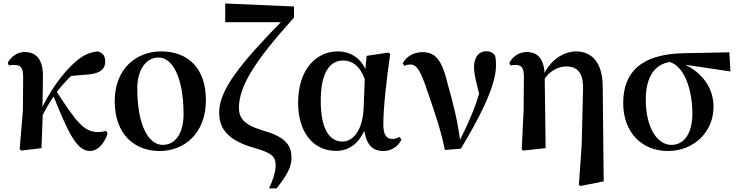

<svg xmlns="http://www.w3.org/2000/svg" viewBox="-20 -845 4208 1095"><path d="M101.5 13.6 216.6 0C219.6 -72.4 222 -141.2 224.5 -214.9L221.7 -218.7C222.6 -282.8 224.8 -348.7 224.8 -409.8C225.8 -510.1 183.3 -548.2 120.3 -548.2C75.5 -548.2 43.3 -520.1 24.4 -488L30.2 -471.5C39.5 -474.2 49.1 -474.7 58.9 -474.7C98.1 -474.7 112.3 -459.4 112.1 -402.7L110.5 -213.7L92.2 5.6ZM209.1 -159.8C241.1 -226 260.4 -257 292.1 -304.3L296.7 -311.3C351.1 -382.3 403.2 -431.9 455.3 -471.6L370.8 -410.8L483.2 -420.2C545.7 -425.8 580.1 -446.9 580.1 -494.6C580.1 -530.4 561.3 -545.7 538.2 -551.9C495.1 -547 459.8 -535.1 411.2 -493.2C336.1 -428.9 256.9 -315.9 206.9 -203.3L198 -180.8H192.9ZM493.5 16.2C531.8 16.2 572.4 -17.4 593.8 -84.4L584.4 -99.3C574.6 -95.4 558.5 -91.9 537.3 -91.9C457.4 -91.9 412 -154.7 299.7 -327.6L280.7 -307.8C367.8 -89.9 416.7 16.2 493.5 16.2Z M890.2 16.2C1030.1 16.2 1154.3 -82.9 1154.3 -274.3C1154.3 -458 1049.8 -551.9 899.6 -551.9C757.5 -551.9 634.2 -453.2 634.2 -267.9C634.2 -76.5 750.1 16.2 890.2 16.2ZM907.4 -18.7C831.8 -18.7 762.9 -120.9 762.9 -341.7C762.9 -445.8 812 -517 884.1 -517C966.1 -517 1026.9 -398.2 1026.9 -193.3C1026.9 -91.6 984.9 -18.7 907.4 -18.7Z M1514.7 229.5H1557.4C1610.9 161.2 1642.5 110.7 1642.5 55.7C1642.5 -14.1 1611.2 -61.4 1491.4 -97C1379.4 -129.3 1342.7 -164.3 1342.7 -230.5C1342.7 -354.2 1435.2 -499.1 1656.7 -744.8V-808L1264.5 -825.1V-718.3L1592.2 -718.5V-703.3L1605.1 -742.6C1344.2 -476.8 1229.9 -331 1229.9 -202.3C1229.9 -103.3 1287.9 -41.3 1435.3 0.1C1538.1 28.9 1551.9 53.5 1551.9 97.5C1551.9 134.2 1538.4 177.3 1514.7 229.5Z M1896.3 15.5C1964.8 15.5 2033.4 -21.6 2068.4 -128.7L2053.4 -127.3C2064.7 -24.9 2098.5 16.2 2166.5 16.2C2215.3 16.2 2253 -12.8 2269.7 -49.4L2258 -64.5C2246.2 -58 2235.2 -52.7 2217.7 -52.7C2183.5 -52.7 2166.2 -76.4 2166.2 -135.4C2166.2 -229 2183.7 -388.7 2205.4 -536.5L2195.4 -545L2071.1 -526.6L2061.6 -428L2053.8 -227.4C2047 -90.4 1986.7 -37.6 1933.5 -37.6C1859.2 -37.6 1809.2 -108.9 1809.2 -269.8C1809.2 -440.9 1867 -499.9 1936.4 -499.9C1994.5 -499.9 2047.2 -460.9 2071.2 -353.7L2092.5 -381.8H2086C2066.2 -490.5 1999.2 -551.9 1906.1 -551.9C1783.5 -551.9 1680.2 -448.8 1680.2 -259.4C1680.2 -86.1 1770 15.5 1896.3 15.5Z M2517.4 10.4 2608.4 2.8C2701.8 -152.1 2808.8 -348.3 2808.8 -471.2C2808.8 -495.9 2807.8 -510.9 2802.6 -530.7C2788.6 -545.7 2775.7 -552.7 2754 -552.7C2708.2 -552.7 2683.3 -515.4 2683.3 -462C2683.3 -421.2 2700 -354.8 2727.2 -256.3L2737.6 -415.3C2710 -271.3 2664.4 -169.7 2596.6 -33.3L2589.1 -18.2H2607.2C2593.8 -143.1 2562.7 -263.1 2534.2 -362.4C2501.6 -502.7 2463.7 -547.7 2389.9 -547.7C2344.2 -547.7 2298.8 -525.9 2277.2 -484.7L2285.9 -469.1C2295.9 -474.1 2307.5 -477.1 2321.3 -477.1C2358.6 -477.1 2380.7 -435.8 2417.4 -325.6C2451.3 -225.6 2491.5 -117 2517.4 10.4Z M2955.4 7.1 2963.7 13.6 3091.7 0 3086.5 -407.7V-411.7C3084.7 -513.9 3043.9 -548.2 2983.5 -548.2C2937.1 -548.2 2903.5 -520.1 2884.9 -487.3L2891.2 -471.5C2901.7 -474.2 2910.2 -474.5 2920.5 -474.5C2953.9 -474.5 2967.9 -459.4 2967.9 -404.9L2966.3 -218.7ZM3281.4 209.7 3290.4 215.7 3423 189.3 3417.3 -352.9C3416.3 -508.8 3337 -551.9 3265.6 -551.9C3197.5 -551.9 3109 -503.8 3070.6 -393.2H3067.8L3078.6 -384.4C3111.2 -440.4 3164.7 -466.1 3208.6 -466.1C3267.2 -466.1 3308.6 -436.8 3305.2 -332.9L3297.4 -18.9Z M3788.5 16.2C3939.4 16.2 4049.4 -94.8 4049.4 -235.7C4049.4 -390.9 3918.9 -483.1 3798.9 -504.5L3777.2 -495.5C3878 -489 3928.7 -337.8 3928.7 -199.6C3928.7 -85.8 3883.9 -18.7 3808.2 -18.7C3732.1 -18.7 3662.9 -111 3662.9 -277.8C3662.9 -406.4 3715.1 -494 3830.9 -493.5L3857.8 -480.3L4145.7 -437.5L4139.6 -546.6L3876.5 -541.4C3634.1 -535.7 3534.2 -431.5 3534.2 -257.1C3534.2 -85.5 3645.1 16.2 3788.5 16.2Z"/></svg>

Font: Source Han Serif TW VF
Style: Regular
Weight: 250
Designer: Ryoko NISHIZUKA 西塚涼子 (kana & ideographs); Frank Grießhammer (Latin, Greek & Cyrillic); Wenlong ZHANG 张文龙 (bopomofo); San
Foundry: Adobe
Version: Version 2.002;hotconv 1.1.0;makeotfexe 2.6.0